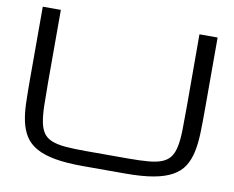

<svg xmlns="http://www.w3.org/2000/svg" viewBox="-82 -857 1196 980"><g transform="rotate(10 516.0 -367.0)"><path d="M969.2 -750V-375Q969.2 -308.6 967.5 -253.9Q965.8 -199.2 956.3 -155.8Q946.8 -112.3 926.3 -80.1Q905.8 -47.9 867.7 -26.6Q829.6 -5.4 770.8 5.1Q711.9 15.6 626 15.6H406.2Q320.3 15.6 261.5 5.1Q202.6 -5.4 164.6 -26.6Q126.5 -47.9 105.7 -80.1Q85 -112.3 75.4 -155.8Q65.9 -199.2 64.5 -253.9Q63 -308.6 63 -375V-750H156.7V-375Q156.7 -304.7 158 -254.2Q159.2 -203.6 166 -168.9Q172.9 -134.3 187.7 -113.3Q202.6 -92.3 230.5 -81.1Q258.3 -69.8 301 -66.2Q343.8 -62.5 406.2 -62.5H626Q688 -62.5 731 -66.2Q773.9 -69.8 801.5 -81.1Q829.1 -92.3 844.2 -113.3Q859.4 -134.3 866.5 -168.9Q873.5 -203.6 874.5 -254.2Q875.5 -304.7 875.5 -375L875 -750Z"/></g></svg>

Font: Michroma
Style: Regular
Weight: 400
Version: Version 1.000